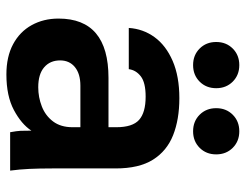

<svg xmlns="http://www.w3.org/2000/svg" viewBox="-106 -668 786 615"><g transform="rotate(90 287.5 -361.0)"><path d="M219 12Q162 12 122 -9.5Q82 -31 61 -69Q40 -107 40 -155Q40 -235 87.5 -275Q135 -315 230 -315H388V-340Q388 -392 364.5 -413Q341 -434 290 -434Q245 -434 225 -418.5Q205 -403 202 -380H70Q73 -426 99.5 -462.5Q126 -499 175.5 -520.5Q225 -542 295 -542Q363 -542 413.5 -522Q464 -502 492 -457.5Q520 -413 520 -338V-135Q520 -93 521.5 -61.5Q523 -30 527 0H404Q400 -22 399.5 -33.5Q399 -45 399 -68Q378 -36 333 -12Q288 12 219 12ZM260 -90Q292 -90 321.5 -101.5Q351 -113 369.5 -137.5Q388 -162 388 -200V-225H255Q217 -225 195.5 -207.5Q174 -190 174 -160Q174 -128 196 -109Q218 -90 260 -90ZM189 -586Q157 -586 136 -607Q115 -628 115 -660Q115 -692 136 -713Q157 -734 189 -734Q221 -734 242 -713Q263 -692 263 -660Q263 -628 242 -607Q221 -586 189 -586ZM401 -586Q369 -586 348 -607Q327 -628 327 -660Q327 -692 348 -713Q369 -734 401 -734Q433 -734 454 -713Q475 -692 475 -660Q475 -628 454 -607Q433 -586 401 -586Z"/></g></svg>

Font: Golos Text SemiBold
Style: Regular
Weight: 600
Designer: A.Korolkova, Vitaly Kuzmin
Foundry: ParaType Ltd
Version: Version 2.004